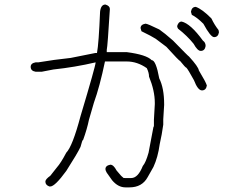

<svg xmlns="http://www.w3.org/2000/svg" viewBox="-20 -663 1040 843"><path d="M442.9 -643.1Q462.4 -637.2 462.4 -623.5Q452.6 -461.4 448.7 -443.8V-434.1H536.6Q623 -422.9 646 -398.9Q664.6 -398.9 679.2 -318.8Q700.7 -275.9 700.7 -205.6V-201.7Q696.8 -144 696.8 -139.2V-115.7Q690.9 -72.3 681.2 -29.8Q673.3 27.8 653.8 69.8L628.4 114.7Q604 159.7 548.3 159.7H530.8Q498.5 159.7 472.2 128.4L448.7 95.2Q442.9 85.4 442.9 79.6Q442.9 64 464.4 60.1Q478.5 60.1 491.7 85.4Q515.6 114.7 519 114.7Q519 118.7 528.8 118.7H556.2Q585.9 118.7 606.9 65.9Q620.1 50.8 632.3 7.3L653.8 -106Q655.8 -106 655.8 -111.8V-137.2Q659.7 -200.2 659.7 -205.6V-211.4Q659.7 -264.6 634.3 -326.7Q634.3 -343.8 624.5 -363.8Q582.5 -393.1 536.6 -393.1H440.9Q418 -283.2 392.1 -211.4L370.6 -137.2Q362.3 -96.7 345.2 -49.3Q341.3 -49.3 333.5 -18.1Q320.3 10.3 271 87.4Q221.2 155.8 200.7 155.8H196.8Q179.2 149.4 179.2 134.3Q179.2 124 200.7 108.9L230 71.8Q247.1 52.7 271 7.3Q298.3 -20.5 333.5 -152.8Q399.9 -374.5 399.9 -389.2Q307.6 -367.7 214.4 -357.9L163.6 -348.1H136.2Q114.7 -351.6 114.7 -369.6Q114.7 -385.3 136.2 -389.2H147.9Q216.8 -400.9 290.5 -408.7L397.9 -430.2H405.8Q413.6 -471.2 419.4 -611.8Q422.9 -643.1 442.9 -643.1ZM618.7 -559.1Q627.4 -559.1 679.2 -533.7Q702.1 -518.1 739.7 -484.9Q808.1 -414.6 810.1 -414.6Q851.1 -369.6 853 -354Q884.3 -302.2 888.2 -287.6Q884.8 -266.1 866.7 -266.1Q848.6 -266.1 831.5 -311Q805.2 -358.9 798.3 -365.7Q794.4 -365.7 771 -395Q767.1 -395 710.4 -457.5L663.6 -492.7Q645.5 -504.4 601.1 -525.9L597.2 -539.6Q597.2 -555.2 618.7 -559.1ZM839.8 -632.8Q868.2 -622.6 908.2 -582Q921.9 -553.2 939.5 -531.2L941.4 -521.5Q938 -500 919.9 -500Q904.8 -500 873 -558.6Q844.7 -586.9 822.3 -597.7L818.4 -611.3Q821.8 -632.8 839.8 -632.8ZM777.3 -568.4Q816.4 -559.6 871.1 -484.4Q882.8 -476.6 882.8 -460.9Q879.4 -439.5 861.3 -439.5Q847.2 -439.5 830.1 -470.7Q801.8 -505.9 761.7 -537.1Q757.8 -543.5 757.8 -548.8Q763.7 -568.4 777.3 -568.4Z"/></svg>

Font: CEF Fonts CJK
Style: Regular
Weight: 400
Designer: PartyBoss (派对大魔王)
Version: Release 2.25